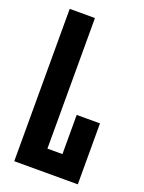

<svg xmlns="http://www.w3.org/2000/svg" viewBox="-135 -764 620 829"><g transform="rotate(20 175.0 -350.0)"><path d="M38 0V-700H154V-100H223V-280H330V0Z"/></g></svg>

Font: Tektur Condensed Medium
Style: Regular
Weight: 500
Width: 3
Designer: Adam Jagosz
Foundry: Adam Jagosz
Version: Version 1.005;gftools[0.9.30]